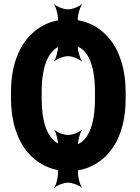

<svg xmlns="http://www.w3.org/2000/svg" viewBox="-20 -815 674 926"><path d="M355 -592V-722C355 -745 366 -781 375 -793L373 -795C362 -783 329 -770 308 -770C287 -770 253 -783 242 -795L241 -793C250 -781 260 -745 260 -722V-592C260 -569 250 -533 241 -521L242 -519C253 -531 287 -544 308 -544C329 -544 362 -531 373 -519L375 -521C366 -533 355 -569 355 -592ZM356 18V-116C356 -139 366 -175 375 -187L374 -189C363 -177 329 -164 308 -164C287 -164 254 -177 243 -189L242 -187C251 -175 260 -139 260 -116V18C260 41 251 77 242 89L243 91C254 79 287 66 308 66C329 66 363 79 374 91L375 89C366 77 356 41 356 18ZM586 -339V-371C586 -481 557 -568 509 -627C465 -681 400 -721 310 -721C269 -721 232 -713 198 -697C95 -647 33 -534 33 -371V-339C33 -230 63 -142 111 -83C155 -30 222 10 311 10C352 10 388 2 422 -14C525 -64 586 -176 586 -339ZM311 -110C290 -110 272 -115 256 -125C202 -159 181 -239 181 -339V-372C181 -498 215 -600 310 -600C406 -600 438 -498 438 -372V-339C438 -214 406 -110 311 -110Z"/></svg>

Font: Asimov
Style: EdgeExtreme
Weight: 500
Designer: Google
Version: Version 2.000980: 2014